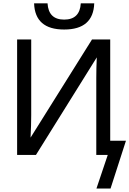

<svg xmlns="http://www.w3.org/2000/svg" viewBox="-20 -923 770 1144"><path d="M82 0H194.3L556.6 -581.1C554.7 -538.1 553.7 -496.7 553.7 -457V0H622.1L554.7 200.2H638.7L730.5 -84.5H636.7V-688H528.3L162.1 -103C164.7 -155.1 166 -199.7 166 -236.8V-688H82ZM362.3 -747.1C478.2 -747.1 537.9 -799.2 541.5 -903.3H461.4C457.5 -838.5 424.5 -806.2 362.3 -806.2C300.1 -806.2 267.1 -838.5 263.2 -903.3H183.1C186.7 -799.2 246.4 -747.1 362.3 -747.1Z"/></svg>

Font: Arimo
Style: Regular
Weight: 400
Designer: Steve Matteson
Foundry: Monotype Imaging Inc.
Version: Version 1.32